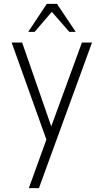

<svg xmlns="http://www.w3.org/2000/svg" viewBox="-20 -719 534 989"><path d="M402 -500H454L180.5 250H128.5L219 0L40 -500H94L244 -68ZM273.5 -699 370 -555H337L247 -658L158.5 -555H125.5L221 -699Z"/></svg>

Font: Urbanist ExtraLight
Style: Regular
Weight: 200
Designer: Corey Hu
Foundry: Corey Hu
Version: Version 1.330; ttfautohint (v1.8.4.7-5d5b)